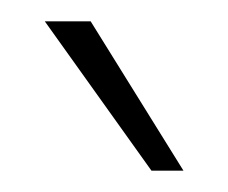

<svg xmlns="http://www.w3.org/2000/svg" viewBox="-20 -954 214 180"><path d="M122 -794 22 -934H65L152 -794Z"/></svg>

Font: Tomorrow ExtraLight
Style: Regular
Weight: 275
Designer: Tony de Marco, Monica Rizzolli
Foundry: Just in Type
Version: Version 2.002